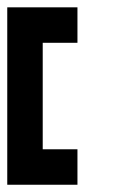

<svg xmlns="http://www.w3.org/2000/svg" viewBox="-20 -509 331 529"><path d="M0 -488.8H193.4V-391.1H97.7V-97.7H193.4V0H0Z"/></svg>

Font: Arounder
Style: Regular
Weight: 400
Designer: Maxim Raikov
Foundry: Maxim Raikov
Version: Version 1.00 March 23, 2021, initial release